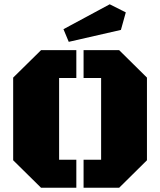

<svg xmlns="http://www.w3.org/2000/svg" viewBox="-20 -884 754 904"><path d="M373.5 0V-131.8H456.1V-516.6H373.5V-647.9H541L671.9 -518.6V-129.4L541 0ZM173.3 0 42 -129.4V-518.6L173.3 -647.9H339.4V-516.6H258.3V-131.8H339.4V0ZM303.7 -687 278.8 -746.6 496.6 -863.8 572.3 -825.7 549.3 -743.2Z"/></svg>

Font: Black Ops One
Style: Regular
Weight: 400
Designer: James Grieshaber, Eben Sorkin
Foundry: Sorkin Type Co.
Version: Version 1.004; ttfautohint (v1.8.4.7-5d5b)